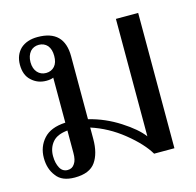

<svg xmlns="http://www.w3.org/2000/svg" viewBox="-89 -656 775 758"><g transform="rotate(-15 299.0 -277.0)"><path d="M536 -553C536 -553 445 -553 445 -553C445 -553 445 -73 445 -73C428 -96 400 -120 361 -145C322 -170 281 -188 236 -199C236 -199 236 -456 236 -456C236 -528 200 -564 127 -564C98 -564 75 -556 58 -541C41 -525 32 -503 32 -476C32 -448 40 -426 57 -411C73 -396 93 -388 117 -388C130 -388 140 -390 146 -393C146 -393 146 -209 146 -209C105 -207 76 -195 57 -174C38 -153 28 -127 28 -96C28 -66 36 -41 52 -21C67 0 92 10 127 10C168 10 196 -2 212 -25C228 -48 236 -79 236 -118C236 -118 236 -165 236 -165C282 -150 325 -127 366 -94C407 -61 436 -29 453 0C453 0 536 0 536 0C536 0 536 -553 536 -553ZM159 -433C150 -423 138 -418 124 -418C110 -418 98 -423 89 -433C80 -443 75 -457 75 -475C75 -493 80 -507 89 -518C98 -528 110 -533 124 -533C138 -533 150 -528 159 -518C168 -507 172 -493 172 -475C172 -457 168 -443 159 -433ZM136 -42C129 -31 120 -26 107 -26C94 -26 83 -32 76 -45C69 -58 65 -74 65 -94C65 -117 72 -136 85 -151C98 -166 118 -174 146 -177C146 -177 146 -85 146 -85C146 -66 143 -52 136 -42Z"/></g></svg>

Font: BUSH 25 TRIRONG 0515 A
Style: Regular
Weight: 400
Designer: Katatrad Team
Foundry: CadsonDemak